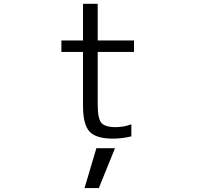

<svg xmlns="http://www.w3.org/2000/svg" viewBox="-20 -710 1040 997"><path d="M487.3 -440.4V-167Q487.3 -94.7 506.3 -72.3Q525.4 -49.8 579.1 -49.8Q624 -49.8 662.1 -64.5V-2Q615.2 9.8 566.4 9.8Q478.5 9.8 444.8 -26.9Q411.1 -63.5 411.1 -160.2V-440.4H298.8V-500H411.1V-690.4H487.3V-500H675.8V-440.4ZM480.5 59.6H577.1L493.2 266.6H418.9Z"/></svg>

Font: Gen Shin Gothic Monospace Normal
Style: Regular
Weight: 350
Designer: [Source Han Sans]
Ryoko NISHIZUKA  (kana & ideographs); Paul D. Hunt (Latin, Greek & Cyrillic); Wenlong ZHANG  (bopomofo
Version: Version 1.002.20150607